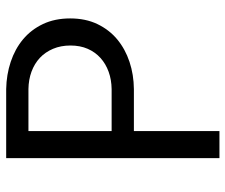

<svg xmlns="http://www.w3.org/2000/svg" viewBox="-76 -676 751 640"><g transform="rotate(-90 300.0 -355.5)"><path d="M183.6 -285.2H323.7Q371.6 -285.6 414.3 -299.8Q457 -314 489.3 -340.8Q521.5 -367.7 540.3 -407Q559.1 -446.3 559.1 -497.6Q559.1 -548.8 540.3 -588.4Q521.5 -627.9 489.3 -654.8Q457 -681.6 414.3 -695.8Q371.6 -710 323.7 -710.9H93.3V0H183.6ZM183.6 -359.4V-636.7H323.7Q355 -636.2 381.6 -626.5Q408.2 -616.7 427.7 -598.6Q446.8 -580.6 457.8 -554.7Q468.8 -528.8 468.8 -496.6Q468.8 -464.4 457.8 -439.2Q446.8 -414.1 427.2 -396.5Q407.7 -378.9 381.3 -369.4Q355 -359.9 323.7 -359.4Z"/></g></svg>

Font: Roboto Mono
Style: Regular
Weight: 400
Monospace: yes
Designer: Google
Version: Version 3.000